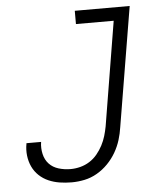

<svg xmlns="http://www.w3.org/2000/svg" viewBox="-53 -781 706 836"><g transform="rotate(-5 300.0 -363.5)"><path d="M227 8Q200 8 174.5 4Q149 0 126 -10Q103 -20 85 -37Q67 -54 56.5 -76.5Q46 -99 43 -125Q40 -151 45 -177Q45 -178 45 -178Q45 -178 45 -179H110Q109 -178 109 -178Q109 -178 109 -178Q105 -152 111 -126Q117 -100 133.5 -82.5Q150 -65 175 -57.5Q200 -50 227 -50Q248 -50 269.5 -55.5Q291 -61 310 -73Q329 -85 343.5 -102.5Q358 -120 368.5 -140Q379 -160 385 -180.5Q391 -201 395 -222L470 -677H305V-735H545L458 -213Q454 -185 445.5 -157.5Q437 -130 422 -104Q407 -78 385.5 -56Q364 -34 338 -19Q312 -4 283.5 2Q255 8 227 8Z"/></g></svg>

Font: Iosevka Slab Light Extended
Style: Italic
Weight: 300
Width: 7
Italic angle: -9°
Monospace: yes
Designer: Belleve Invis
Foundry: Belleve Invis
Version: Version 11.1.0; ttfautohint (v1.8.3)